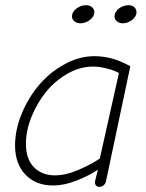

<svg xmlns="http://www.w3.org/2000/svg" viewBox="-20 -710 565 741"><path d="M291 -620.1Q276.4 -620.1 267.1 -627.7Q257.8 -635.3 257.8 -647Q257.8 -663.6 274.7 -676.8Q291.5 -689.9 312 -689.9Q326.7 -689.9 335.4 -682.1Q344.2 -674.3 344.2 -662.1Q344.2 -646.5 327.1 -633.3Q310.1 -620.1 291 -620.1ZM454.1 -620.1Q440.4 -620.1 431.2 -627.7Q421.9 -635.3 421.9 -647Q421.9 -663.6 438.7 -676.8Q455.6 -689.9 476.1 -689.9Q490.2 -689.9 498.5 -682.1Q506.8 -674.3 506.8 -662.1Q506.8 -646.5 490 -633.3Q473.1 -620.1 454.1 -620.1ZM185.1 5.9Q118.2 5.9 78.1 -36.1Q38.1 -78.1 38.1 -148.9Q38.1 -208.5 63.5 -270.5Q88.9 -332.5 130.4 -381.6Q171.9 -430.7 228.8 -461.9Q285.6 -493.2 344.2 -493.2Q415.5 -493.2 482.9 -454.1L389.2 -11.2Q387.2 -1 379.9 5.1Q372.6 11.2 363.8 11.2Q354.5 11.2 349.9 5.1Q345.2 -1 347.2 -12.2L357.9 -55.2Q322.3 -31.2 274.4 -12.7Q226.6 5.9 185.1 5.9ZM191.9 -33.2Q233.9 -33.2 283 -54.4Q332 -75.7 365.2 -98.1L439 -428.2Q423.3 -437.5 393.8 -445.3Q364.3 -453.1 338.9 -453.1Q288.6 -453.1 240 -425.3Q191.4 -397.5 157 -354.5Q122.6 -311.5 101.3 -258.5Q80.1 -205.6 80.1 -155.8Q80.1 -95.7 111.1 -64.5Q142.1 -33.2 191.9 -33.2Z"/></svg>

Font: Comic Neue Light
Style: Italic
Weight: 300
Italic angle: -12°
Designer: Craig Rozynski
Foundry: Craig Rozynski
Version: Version 2.003;hotconv 1.0.109;makeotfexe 2.5.65596